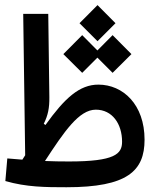

<svg xmlns="http://www.w3.org/2000/svg" viewBox="-20 -749 626 771"><path d="M247.1 2.9C491.7 2.9 560.5 -62.5 560.5 -188C560.5 -329.1 474.1 -409.2 375 -409.2C299.3 -409.2 239.7 -355 162.6 -247.1L155.8 -252C172.9 -286.1 178.7 -315.9 178.2 -358.4L173.8 -693.4H73.2L81.1 -125.5C77.1 -119.6 73.7 -113.8 69.8 -107.9C49.8 -109.4 29.8 -110.8 9.3 -112.8L1.5 -22C85.9 2.4 162.6 2.9 247.1 2.9ZM160.6 -102.5C237.3 -219.7 296.9 -308.6 364.7 -308.6C430.7 -308.6 470.2 -252 470.2 -179.7C470.2 -130.9 441.4 -100.6 257.3 -100.6C224.1 -100.6 192.4 -101.1 160.6 -102.5ZM432.1 -456.5 507.8 -531.7 432.1 -607.9 371.1 -546.4 310.1 -607.9 234.4 -531.7 310.1 -456.5 371.1 -517.6ZM371.6 -583.5 443.8 -655.8 371.6 -728.5 299.3 -655.8Z"/></svg>

Font: Cascadia Mono NF
Style: Regular
Weight: 400
Monospace: yes
Designer: Aaron Bell
Foundry: Saja Typeworks
Version: Version 2404.023